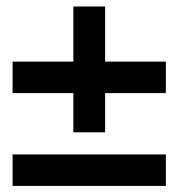

<svg xmlns="http://www.w3.org/2000/svg" viewBox="-20 -578 560 602"><path d="M210 -286.1H19.5V-384.8H210V-557.6H309.6V-384.8H500V-286.1H309.6V-163.1H210ZM19.5 -93.8H500V4.9H19.5Z"/></svg>

Font: Reddit Sans Vanilla SemiBold
Style: Regular
Weight: 600
Designer: Stephen Hutchings
Foundry: Reddit
Version: Version 1.013